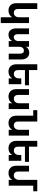

<svg xmlns="http://www.w3.org/2000/svg" viewBox="2020 -2817 1008 5088"><g transform="rotate(90 2524.0 -273.0)"><path d="M592 -538V211H438V-94Q383 6 258 6Q169 6 116.5 -49.5Q64 -105 64 -200V-757H218V-244Q218 -193 245.5 -164Q273 -135 320 -135Q374 -136 406 -174Q438 -212 438 -272V-538Z M1555 -338V0H1402V-293Q1402 -403 1320 -403Q1281 -402 1255.5 -378Q1230 -354 1221 -313V0H1068V-92Q1043 -43 1000.5 -18.5Q958 6 902 6Q821 6 776.5 -49Q732 -104 732 -200V-538H886V-244Q886 -192 907 -163Q928 -134 968 -134Q1008 -135 1034 -162.5Q1060 -190 1068 -235V-538H1221V-458Q1270 -542 1375 -544Q1458 -544 1506.5 -488Q1555 -432 1555 -338Z M1837 -430V-244Q1837 -193 1864.5 -164Q1892 -135 1939 -135Q1993 -136 2025 -174Q2057 -212 2057 -272V-333H2211V0H2057V-94Q2002 6 1877 6Q1788 6 1735.5 -49.5Q1683 -105 1683 -200V-757H1837V-537H2240V-430Z M2870 -538V0H2716V-94Q2661 6 2536 6Q2447 6 2394.5 -49.5Q2342 -105 2342 -200V-538H2496V-244Q2496 -193 2523.5 -164Q2551 -135 2598 -135Q2652 -136 2684 -174Q2716 -212 2716 -272V-538Z M3573 -538V0H3419V-93Q3391 -44 3345.5 -19Q3300 6 3240 6Q3151 6 3098.5 -49.5Q3046 -105 3046 -200V-650H2898V-757H3200V-244Q3200 -193 3227 -164Q3254 -135 3301 -135Q3355 -136 3387 -174Q3419 -212 3419 -272V-538Z M3867 -430V-244Q3867 -193 3894.5 -164Q3922 -135 3969 -135Q4023 -136 4055 -174Q4087 -212 4087 -272V-333H4241V0H4087V-94Q4032 6 3907 6Q3818 6 3765.5 -49.5Q3713 -105 3713 -200V-757H3867V-537H4270V-430Z M5048 -650H4900V0H4746V-94Q4691 6 4566 6Q4477 6 4424.5 -49.5Q4372 -105 4372 -200V-538H4526V-244Q4526 -194 4553 -164.5Q4580 -135 4626 -135Q4681 -135 4713.5 -173.5Q4746 -212 4746 -272V-757H5048Z"/></g></svg>

Font: Montserrat arm2 SemiBold
Style: Regular
Weight: 600
Designer: Julieta Ulanovsky
Foundry: Julieta Ulanovsky
Version: Version 6.000